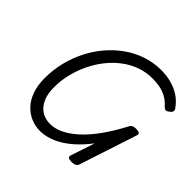

<svg xmlns="http://www.w3.org/2000/svg" viewBox="-214 -1112 1351 1351"><g transform="rotate(45 462.0 -436.5)"><path d="M355 17Q310 17 267.5 -0.5Q225 -18 191 -53Q157 -88 137 -142.5Q117 -197 117 -271Q117 -351 135.5 -427Q154 -503 188.5 -572Q223 -641 272 -699Q321 -757 381.5 -800Q442 -843 512 -866.5Q582 -890 659 -890Q711 -890 758.5 -877.5Q806 -865 846 -839Q886 -813 916 -771Q926 -759 923.5 -746.5Q921 -734 903 -722Q887 -709 875.5 -712.5Q864 -716 855 -727Q826 -759 793 -776Q760 -793 725.5 -799Q691 -805 656 -805Q593 -805 535.5 -784.5Q478 -764 428 -726Q378 -688 338 -637.5Q298 -587 269.5 -527.5Q241 -468 225 -403.5Q209 -339 209 -273Q209 -213 224 -173.5Q239 -134 263 -110.5Q287 -87 315.5 -77.5Q344 -68 371 -68Q419 -68 468.5 -91.5Q518 -115 569.5 -161.5Q621 -208 672.5 -279Q724 -350 774 -445Q779 -459 792 -466Q805 -473 826 -473Q871 -473 861 -445L720 -14Q716 0 702.5 7Q689 14 668 14Q622 14 631 -14L691 -194Q651 -142 609.5 -102.5Q568 -63 525.5 -36.5Q483 -10 440 3.5Q397 17 355 17Z"/></g></svg>

Font: Playwrite DK Loopet
Style: Regular
Weight: 400
Designer: Veronika Burian, José Scaglione
Foundry: TypeTogether
Version: Version 1.002